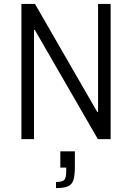

<svg xmlns="http://www.w3.org/2000/svg" viewBox="-20 -708 672 977"><path d="M89 0V-688H158L475 -138H479V-688H543V0H478L157 -556H153V0ZM317 162V145H287V62H361V140Q361 186 353.5 208.5Q346 231 326 240Q306 249 265 249V218Q298 218 307.5 207Q317 196 317 162Z"/></svg>

Font: Saira Semi Condensed Light
Style: Regular
Weight: 300
Width: 4
Designer: Hector Gatti with collaboration of the Omnibus-Type team
Foundry: Omnibus-Type
Version: Version 1.001; ttfautohint (v1.8)